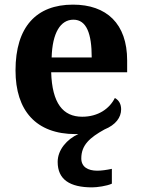

<svg xmlns="http://www.w3.org/2000/svg" viewBox="-20 -569 611 829"><path d="M378 240C399 240 442 234 463 224V160C439 165 418 168 400 168C360 168 331 152 331 115C331 57 368 25 431 -10C480 -30 503 -62 503 -97C503 -119 494 -136 476 -146C453 -100 404 -65 335 -65C252 -65 205 -123 201 -257H529V-308C529 -467 440 -549 295 -549C137 -549 47 -453 47 -265C47 -91 136 10 306 10H318C269 32 229 78 229 130C229 206 281 240 378 240ZM376 -321H203C206 -427 241 -484 297 -484C354 -484 376 -423 376 -321Z"/></svg>

Font: Noto Serif NP Hmong
Style: Bold
Weight: 700
Designer: Dalton Maag Ltd
Foundry: Dalton Maag Ltd
Version: Version 1.001